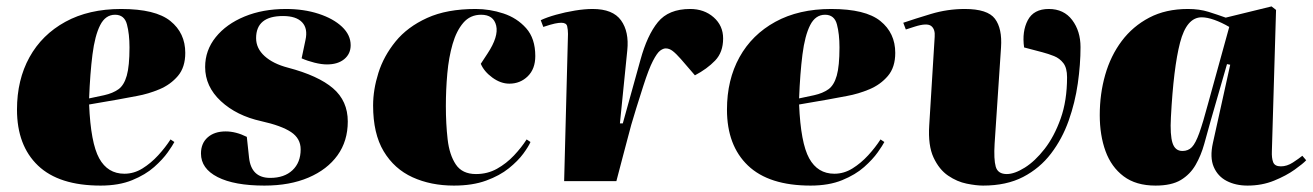

<svg xmlns="http://www.w3.org/2000/svg" viewBox="-20 -565 4095 599"><path d="M358 -537Q465 -537 511.5 -499.5Q558 -462 558 -400Q558 -355 535 -328Q512 -301 477.5 -286.5Q443 -272 407 -265.5Q371 -259 345 -254L258 -239Q263 -119 289.5 -71Q316 -23 368 -23Q398 -23 424.5 -39.5Q451 -56 473.5 -80.5Q496 -105 512 -130L524 -122Q519 -112 503.5 -90Q488 -68 461 -44Q434 -20 392.5 -3Q351 14 294 14Q164 14 98.5 -48.5Q33 -111 33 -223Q33 -316 72 -386.5Q111 -457 184 -497Q257 -537 358 -537ZM384 -417Q384 -459 376 -489Q368 -519 339 -519Q309 -519 292.5 -486.5Q276 -454 268.5 -395Q261 -336 258 -258L305 -268Q332 -274 349.5 -286.5Q367 -299 375.5 -329Q384 -359 384 -417Z M823 -10Q867 -10 892.5 -34Q918 -58 918 -99Q918 -133 888 -153Q858 -173 795 -187Q718 -204 669 -249.5Q620 -295 620 -356Q620 -408 653 -449Q686 -490 743 -513.5Q800 -537 872 -537Q928 -537 974 -522Q1020 -507 1047 -481.5Q1074 -456 1074 -424Q1074 -397 1054 -380.5Q1034 -364 1000 -364Q983 -364 961 -369.5Q939 -375 921 -383L933 -440Q941 -476 922.5 -495.5Q904 -515 863 -515Q779 -515 779 -446Q779 -414 805.5 -390Q832 -366 878 -354Q973 -329 1019 -289.5Q1065 -250 1065 -186Q1065 -125 1033 -80.5Q1001 -36 942.5 -11Q884 14 805 14Q711 14 659 -12.5Q607 -39 607 -86Q607 -118 628 -136.5Q649 -155 684 -155Q716 -155 750 -138L757 -73Q764 -10 823 -10Z M1464 -537Q1508 -537 1550.5 -523Q1593 -509 1621.5 -477Q1650 -445 1650 -390Q1650 -350 1626.5 -327Q1603 -304 1569 -304Q1542 -304 1516 -323Q1490 -342 1480 -366L1501 -398Q1536 -451 1528 -485Q1520 -519 1481 -519Q1447 -519 1425.5 -494Q1404 -469 1392 -427.5Q1380 -386 1375.5 -335.5Q1371 -285 1371 -234Q1371 -179 1376.5 -130.5Q1382 -82 1402 -52Q1422 -22 1465 -22Q1501 -22 1530.5 -38.5Q1560 -55 1583.5 -80Q1607 -105 1623 -130L1635 -122Q1629 -108 1612.5 -85.5Q1596 -63 1567.5 -40Q1539 -17 1496.5 -1.5Q1454 14 1396 14Q1324 14 1267 -12Q1210 -38 1177 -93Q1144 -148 1144 -236Q1144 -285 1160.5 -337.5Q1177 -390 1214 -435.5Q1251 -481 1312.5 -509Q1374 -537 1464 -537Z M1752 -459Q1752 -472 1749.5 -483Q1747 -494 1731 -494Q1723 -494 1711 -491.5Q1699 -489 1675 -481L1667 -502Q1686 -511 1714.5 -519Q1743 -527 1773.5 -532Q1804 -537 1829 -537Q1892 -537 1917.5 -501.5Q1943 -466 1937 -408L1914 -180H1923L1978 -378Q1999 -455 2032.5 -496Q2066 -537 2133 -537Q2177 -537 2206.5 -511Q2236 -485 2236 -445Q2236 -402 2211 -376Q2186 -350 2148 -330L2104 -381Q2089 -398 2078.5 -406Q2068 -414 2057 -414Q2049 -414 2039.5 -407Q2030 -400 2017 -375Q2004 -350 1987 -297Q1974 -256 1965 -227.5Q1956 -199 1949.5 -176Q1943 -153 1937.5 -131Q1932 -109 1924 -80L1903 0H1740Z M2573 -537Q2680 -537 2726.5 -499.5Q2773 -462 2773 -400Q2773 -355 2750 -328Q2727 -301 2692.5 -286.5Q2658 -272 2622 -265.5Q2586 -259 2560 -254L2473 -239Q2478 -119 2504.5 -71Q2531 -23 2583 -23Q2613 -23 2639.5 -39.5Q2666 -56 2688.5 -80.5Q2711 -105 2727 -130L2739 -122Q2734 -112 2718.5 -90Q2703 -68 2676 -44Q2649 -20 2607.5 -3Q2566 14 2509 14Q2379 14 2313.5 -48.5Q2248 -111 2248 -223Q2248 -316 2287 -386.5Q2326 -457 2399 -497Q2472 -537 2573 -537ZM2599 -417Q2599 -459 2591 -489Q2583 -519 2554 -519Q2524 -519 2507.5 -486.5Q2491 -454 2483.5 -395Q2476 -336 2473 -258L2520 -268Q2547 -274 2564.5 -286.5Q2582 -299 2590.5 -329Q2599 -359 2599 -417Z M3252 -537Q3299 -537 3325 -502.5Q3351 -468 3351 -418Q3351 -364 3342.5 -304.5Q3334 -245 3314 -188.5Q3294 -132 3259 -86Q3224 -40 3172 -13Q3120 14 3047 14Q3026 14 2996 8Q2966 2 2938 -17Q2910 -36 2892.5 -73.5Q2875 -111 2879 -174L2896 -450Q2898 -474 2885 -484Q2872 -494 2834 -482L2806 -473L2798 -494Q2833 -506 2884.5 -521.5Q2936 -537 2990 -537Q3061 -537 3084 -506.5Q3107 -476 3103 -417L3083 -117Q3080 -68 3086.5 -45Q3093 -22 3121 -22Q3145 -22 3177 -42Q3209 -62 3239 -100.5Q3269 -139 3289 -195Q3309 -251 3309 -324Q3309 -353 3297.5 -368Q3286 -383 3268.5 -390Q3251 -397 3232 -402L3175 -417Q3168 -467 3186.5 -502Q3205 -537 3252 -537Z M3948 -94Q3947 -72 3952 -59Q3957 -46 3976 -46Q3995 -46 4013.5 -58Q4032 -70 4043 -79L4055 -65Q4046 -55 4019.5 -36Q3993 -17 3955 -1.5Q3917 14 3872 14Q3835 14 3807 -0.5Q3779 -15 3766.5 -44.5Q3754 -74 3764 -119L3818 -363L3808 -365L3757 -188Q3747 -152 3737 -116Q3727 -80 3710 -50.5Q3693 -21 3664 -3.5Q3635 14 3585 14Q3524 14 3485.5 -15Q3447 -44 3429 -93.5Q3411 -143 3411 -206Q3411 -272 3428 -331.5Q3445 -391 3479.5 -437Q3514 -483 3565.5 -510Q3617 -537 3686 -537Q3722 -537 3750.5 -528Q3779 -519 3804 -510L3947 -545L3961 -534ZM3669 -94Q3687 -94 3698.5 -106Q3710 -118 3721.5 -150Q3733 -182 3749 -242L3815 -481Q3791 -495 3768.5 -503Q3746 -511 3729 -511Q3682 -511 3661.5 -432Q3641 -353 3633 -199Q3630 -144 3638 -119Q3646 -94 3669 -94Z"/></svg>

Font: Literata 72pt Black
Style: Italic
Weight: 900
Italic angle: -2°
Designer: Latin by Veronika Burian and Jose Scaglione. Greek by Irene Vlachou. Cyrillic by Vera Evstafieva
Foundry: TypeTogether
Version: Version 3.002